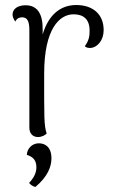

<svg xmlns="http://www.w3.org/2000/svg" viewBox="-20 -537 469 765"><path d="M284 -517C220 -517 173 -477 150 -400V-418C151 -483 128 -516 82 -516C50 -516 30 -501 30 -479C30 -470 34 -461 41 -451C48 -466 60 -468 68 -468C88 -468 97 -454 97 -417V-28C97 -5 111 9 131 9C148 9 160 1 166 -5C155 -37 156 -72 156 -244C156 -422 217 -480 273 -480C313 -480 337 -460 337 -415C337 -394 335 -376 318 -353C322 -348 331 -345 343 -346C368 -349 393 -376 393 -417C393 -482 348 -517 284 -517ZM135 34C103 34 87 61 87 80C105 86 125 96 125 129C125 151 116 170 96 192C102 199 109 205 121 208C171 166 185 126 185 94C185 46 157 34 135 34Z"/></svg>

Font: Arima Koshi Light
Style: Regular
Weight: 300
Designer: Joana Correia and Natanael Gama
Foundry: NDISCOVER
Version: Version 1.019;PS 001.019;hotconv 1.0.88;makeotf.lib2.5.64775